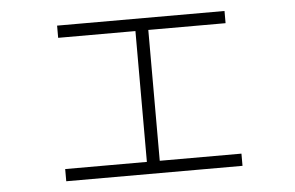

<svg xmlns="http://www.w3.org/2000/svg" viewBox="-42 -621 964 627"><g transform="rotate(-5 440.0 -307.5)"><path d="M151.1 -53.3V-93.3H418.9V-522.2H165.6V-562.2H714.4V-522.2H461.1V-93.3H728.9V-53.3Z"/></g></svg>

Font: Paperlogy 2 ExtraLight
Style: Regular
Weight: 250
Designer: redesigned by Lee Juim, glyphs from Gmarket Sans & Montserrat
Foundry: PT&
Version: Version 1.001